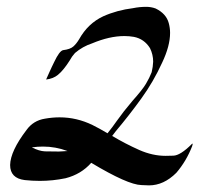

<svg xmlns="http://www.w3.org/2000/svg" viewBox="-20 -526 587 565"><path d="M153.3 -80.1 178.7 -81.5Q143.6 -94.7 106.4 -94.7Q90.3 -94.7 73.7 -92.3Q94.7 -81.5 111.8 -80.6ZM418.5 19.5 396 18.6Q356 17.6 248.5 -46.9Q218.8 -13.2 172.9 -1.5Q135.3 6.3 97.2 6.3Q75.2 6.3 52.7 3.9Q9.8 -1.5 9.8 -40.5Q10.7 -81.5 58.1 -143.6Q78.1 -171.4 112.3 -176.8Q134.3 -180.7 155.3 -180.7Q205.6 -180.7 252 -158.2Q272.9 -147.9 296.4 -133.8Q311 -151.9 324.2 -170.9Q342.8 -197.3 370.1 -229.5Q398.9 -261.7 409.4 -279.3Q419.9 -296.9 426.3 -313.5Q430.2 -329.6 430.7 -344.7Q430.7 -365.2 421.4 -384.3Q404.3 -411.6 374 -417.5Q360.4 -419.9 346.2 -419.9Q302.2 -419.9 251 -398.4Q223.1 -389.2 200.7 -370.1Q191.4 -359.9 184.6 -347.2Q166.5 -318.8 150.4 -305.7Q136.7 -294.4 115.7 -292Q115.7 -292.5 118.7 -298.8Q121.6 -305.2 125.5 -314Q129.4 -322.8 132.8 -329.8Q136.2 -336.9 139.6 -343.8Q154.8 -376 165.5 -378.4Q186.5 -380.9 195.8 -389.2Q205.1 -397.5 212.9 -410.6Q238.8 -457 283.7 -478Q324.2 -496.1 371.6 -502Q390.6 -505.9 410.2 -505.9Q424.8 -505.9 438 -501Q469.2 -485.8 476.6 -458Q480.5 -443.8 480.5 -429.2Q480.5 -390.6 457 -341.3Q431.6 -285.6 396 -236.3Q360.4 -187 321.3 -140.6L310.1 -126Q348.6 -103 390.1 -84.5Q429.2 -67.4 467.3 -67.4Q469.2 -67.4 490 -67.9Q510.7 -68.4 544.4 -102.1Q545.4 -103.5 546.4 -103.5Q546.9 -103 546.9 -101.6L545.4 -95.7Q528.3 -51.8 499 -17.6Q461.9 19.5 418.5 19.5Z"/></svg>

Font: Terrible Cursive
Style: Regular
Weight: 400
Designer: GGBotNet
Foundry: GGBotNet
Version: 1.00